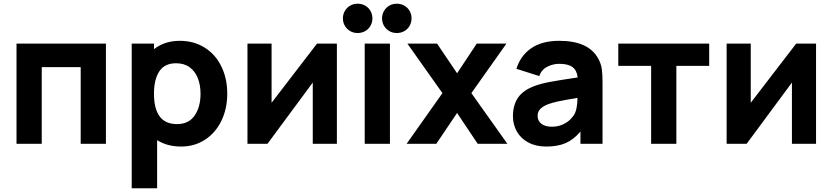

<svg xmlns="http://www.w3.org/2000/svg" viewBox="-20 -775 4489 1035"><path d="M205 0H69V-540H551V0H415V-413H205Z M1205 -270Q1205 -189.5 1173.8 -124.5Q1142.5 -59.5 1085.8 -22.2Q1029 15 956 15Q882 15 827 -19.5V240H690V-540H810V-510Q867.5 -555 949 -555Q1025 -555 1083.2 -518.5Q1141.5 -482 1173.2 -417Q1205 -352 1205 -270ZM1061 -270Q1061 -316.5 1046.5 -353.5Q1032 -390.5 1002.5 -412.2Q973 -434 929 -434Q867.5 -434 838.8 -390.5Q810 -347 810 -270Q810 -106 934 -106Q997 -106 1029 -151.8Q1061 -197.5 1061 -270Z M1689 -540H1796V0H1666V-330L1422 0H1314V-540H1444V-221Z M2082 0H1946V-540H2082ZM2039.5 -676Q2039.5 -698 2050 -716Q2060.5 -734 2078.5 -744.5Q2096.5 -755 2119 -755Q2141.5 -755 2159.8 -744.5Q2178 -734 2188.2 -716Q2198.5 -698 2198.5 -676Q2198.5 -654 2188.2 -636Q2178 -618 2159.8 -607.5Q2141.5 -597 2119 -597Q2096.5 -597 2078.5 -607.5Q2060.5 -618 2050 -636Q2039.5 -654 2039.5 -676ZM1828.5 -676Q1828.5 -698 1839 -716Q1849.5 -734 1867.5 -744.5Q1885.5 -755 1908 -755Q1930.5 -755 1948.8 -744.5Q1967 -734 1977.2 -716Q1987.5 -698 1987.5 -676Q1987.5 -654 1977.2 -636Q1967 -618 1948.8 -607.5Q1930.5 -597 1908 -597Q1885.5 -597 1867.5 -607.5Q1849.5 -618 1839 -636Q1828.5 -654 1828.5 -676Z M2332 0H2172L2365 -273L2176 -540H2336L2444 -380L2550 -540H2710L2521 -273L2715 0H2555L2444 -166Z M3228 -330V0H3109V-66Q3073 -23 3030 -4Q2987 15 2925 15Q2869 15 2828.2 -6.8Q2787.5 -28.5 2766.2 -66Q2745 -103.5 2745 -149Q2745 -208 2772.5 -248.5Q2800 -289 2863 -312Q2898 -325 2948.5 -334.2Q2999 -343.5 3094 -357.5Q3090 -395.5 3066.2 -413.2Q3042.5 -431 2995 -431Q2960.5 -431 2929.5 -415Q2898.5 -399 2887 -365L2764 -404Q2785 -474 2843 -514.5Q2901 -555 2995 -555Q3154.5 -555 3206 -457Q3220.5 -430 3224.2 -402.2Q3228 -374.5 3228 -330ZM3093 -247.5Q3022.5 -235.5 2989.5 -228.5Q2956.5 -221.5 2934 -213Q2904.5 -201 2891.2 -186.2Q2878 -171.5 2878 -151Q2878 -123.5 2898.2 -107.8Q2918.5 -92 2954 -92Q2988.5 -92 3014.5 -104.2Q3040.5 -116.5 3056.2 -133Q3072 -149.5 3079 -164Q3092 -190.5 3093 -247.5Z M3626 0H3490V-420H3313V-540H3803V-420H3626Z M4272 -540H4379V0H4249V-330L4005 0H3897V-540H4027V-221Z"/></svg>

Font: Hauora ExtraBold
Style: Regular
Weight: 800
Designer: Wayne Shih
Foundry: WCYS
Version: Version 1.001